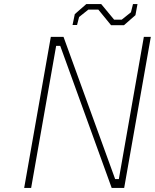

<svg xmlns="http://www.w3.org/2000/svg" viewBox="-20 -917 756 937"><path d="M522 -794 460 -870H411L366 -834L356 -795H334L345 -848L401 -897H474L537 -821H574L619 -857L629 -897H651L641 -843L585 -794ZM98 0 228 -737H290L542 -43H560L682 -737H716L586 0H525L274 -693H254L132 0Z"/></svg>

Font: Tomorrow ExtraLight
Style: Italic
Weight: 275
Italic angle: -10°
Designer: Tony de Marco, Monica Rizzolli
Foundry: Just in Type
Version: Version 2.002